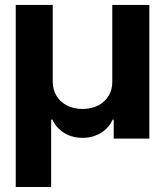

<svg xmlns="http://www.w3.org/2000/svg" viewBox="-20 -566 674 784"><path d="M44.3 197.7V-545.9H195.3V-232Q195.5 -199.5 210.9 -174.3Q226.4 -149.1 253.6 -135.1Q280.9 -121.1 316.8 -121.1Q353.1 -121.1 380.5 -135.2Q407.9 -149.3 423.3 -174.4Q438.8 -199.5 438.5 -232V-545.9H589.8V0H444.3V-77.5H440Q423.9 -42.2 390.8 -22.6Q357.6 -2.9 316.8 -3.1Q275.9 -2.9 243.1 -22.6Q210.4 -42.2 193.8 -77.5H188.9V197.7Z"/></svg>

Font: Inter Tight
Style: Regular
Weight: 400
Designer: Rasmus Andersson
Foundry: rsms
Version: Version 3.002